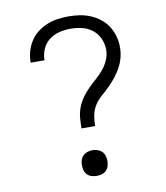

<svg xmlns="http://www.w3.org/2000/svg" viewBox="-84 -813 768 890"><g transform="rotate(-10 300.0 -367.5)"><path d="M268 -221Q268 -245 270 -270Q272 -295 281 -318.5Q290 -342 304.5 -362.5Q319 -383 336.5 -400.5Q354 -418 373 -434.5Q392 -451 408 -470.5Q424 -490 434 -513Q444 -536 444 -561Q444 -588 432.5 -613.5Q421 -639 400 -655.5Q379 -672 352.5 -678.5Q326 -685 299 -685Q272 -685 246 -679Q220 -673 198.5 -657Q177 -641 165.5 -616Q154 -591 154 -565V-562H89V-566Q89 -592 96.5 -617Q104 -642 118 -663.5Q132 -685 153 -701Q174 -717 198 -726.5Q222 -736 247.5 -739.5Q273 -743 299 -743Q325 -743 351 -739Q377 -735 401 -725Q425 -715 446 -698.5Q467 -682 481 -660Q495 -638 502 -612.5Q509 -587 509 -561Q509 -536 502.5 -511.5Q496 -487 484 -465.5Q472 -444 456.5 -424.5Q441 -405 423 -387.5Q405 -370 386 -353.5Q367 -337 354 -316Q341 -295 336.5 -270Q332 -245 332 -221ZM300 8Q288 8 276 4.5Q264 1 255.5 -7.5Q247 -16 243.5 -28Q240 -40 240 -52Q240 -65 243.5 -76.5Q247 -88 255.5 -96.5Q264 -105 276 -109Q288 -113 300 -113Q312 -113 324 -109Q336 -105 344.5 -96.5Q353 -88 356.5 -76.5Q360 -65 360 -52Q360 -40 356.5 -28Q353 -16 344.5 -7.5Q336 1 324 4.5Q312 8 300 8Z"/></g></svg>

Font: Iosevka Aile Light
Style: Regular
Weight: 300
Designer: Belleve Invis
Foundry: Belleve Invis
Version: Version 27.3.5; ttfautohint (v1.8.4)